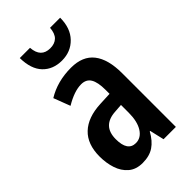

<svg xmlns="http://www.w3.org/2000/svg" viewBox="-234 -831 915 915"><g transform="rotate(-45 223.0 -374.0)"><path d="M234 -553Q312 -553 350 -504.5Q388 -456 388 -362V0H305L288 -73H285Q262 -31 231.5 -10.5Q201 10 155 10Q111 10 83.5 -13.5Q56 -37 43.5 -75Q31 -113 31 -157Q31 -240 77.5 -284Q124 -328 211 -332L276 -335V-362Q276 -413 261 -438Q246 -463 212 -463Q166 -463 104 -426L72 -510Q142 -553 234 -553ZM236 -256Q144 -251 144 -161Q144 -80 199 -80Q234 -80 255.5 -114Q277 -148 277 -207V-259ZM366 -758Q366 -688 327 -647.5Q288 -607 228 -607Q168 -607 131.5 -645Q95 -683 94 -758H163Q168 -688 230 -688Q260 -688 277.5 -704.5Q295 -721 298 -758Z"/></g></svg>

Font: Noto Sans Devanagari UI ExtraCondensed SemiBold
Style: Regular
Weight: 600
Width: 2
Designer: Jelle Bosma - Monotype Design Team
Foundry: Monotype Imaging Inc.
Version: Version 2.004; ttfautohint (v1.8.4.7-5d5b)